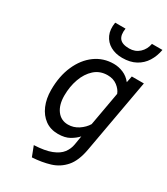

<svg xmlns="http://www.w3.org/2000/svg" viewBox="-229 -843 1010 1158"><g transform="rotate(30 276.0 -264.5)"><path d="M190.5 213 163.5 143Q239 139.5 283.5 122Q328 104.5 349 76.8Q370 49 375.5 15L385.5 -46Q367 -24.5 335.2 -6.2Q303.5 12 255.5 12Q203 12 165.5 -15.2Q128 -42.5 107.8 -90Q87.5 -137.5 87.5 -198Q87.5 -294 119.8 -367.2Q152 -440.5 208.5 -481.8Q265 -523 337.5 -523Q371.5 -523 404 -509.2Q436.5 -495.5 459.5 -466L468.5 -511H552.5L460.5 2Q445.5 87 407.2 131Q369 175 313.5 192Q258 209 190.5 213ZM279.5 -67Q318.5 -67 351.5 -89Q384.5 -111 402.5 -141L444.5 -376Q435 -402.5 407.2 -423.8Q379.5 -445 339.5 -445Q286 -445 249 -411.8Q212 -378.5 192.8 -324.5Q173.5 -270.5 173.5 -208Q173.5 -143.5 202.2 -105.2Q231 -67 279.5 -67ZM361.5 -579Q314 -579 279 -598.8Q244 -618.5 227.5 -655Q211 -691.5 219.5 -742H291.5Q284 -695 302.5 -672Q321 -649 369.5 -649Q411 -649 439.5 -675Q468 -701 475.5 -742H548.5Q540 -695 517 -658.2Q494 -621.5 455.2 -600.2Q416.5 -579 361.5 -579Z"/></g></svg>

Font: Overpass
Style: Italic
Weight: 400
Italic angle: -10°
Designer: Delve Withrington, Dave Bailey, Thomas Jockin
Foundry: Delve Fonts LLC
Version: Version 4.000